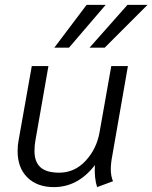

<svg xmlns="http://www.w3.org/2000/svg" viewBox="-20 -755 623 785"><path d="M52 -137Q52 -161 56 -181L110 -485H178L125 -182Q121 -161 121 -138Q121 -93 145.5 -71Q170 -49 222 -49Q285 -49 330 -97.5Q375 -146 387 -214L435 -485H503L439 -118Q433 -87 433 -63Q433 -35 442 -14L377 10Q365 -27 368 -80Q299 10 200 10Q132 10 92 -29.5Q52 -69 52 -137ZM334 -735H412L262 -560H202ZM501 -735H583L408 -560H346Z"/></svg>

Font: Niramit Light
Style: Italic
Weight: 300
Italic angle: -10°
Designer: Katatrad Aksorn Co.,Ltd.
Foundry: Cadson Demak Co.,Ltd.
Version: Version 1.000; ttfautohint (v1.6)